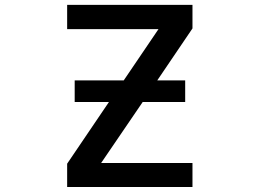

<svg xmlns="http://www.w3.org/2000/svg" viewBox="-20 -751 1040 772"><path d="M280.3 -340.8V-427.7H477.5L617.2 -633.8H250V-731.4H753.9V-636.7L612.3 -427.7H724.6V-340.8H553.7L386.7 -95.7H753.9V1H250V-92.8L418 -340.8Z"/></svg>

Font: Gen Shin Gothic Monospace Medium
Style: Regular
Weight: 500
Designer: [Source Han Sans]
Ryoko NISHIZUKA  (kana & ideographs); Paul D. Hunt (Latin, Greek & Cyrillic); Wenlong ZHANG  (bopomofo
Version: Version 1.002.20150607